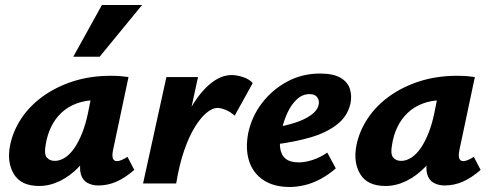

<svg xmlns="http://www.w3.org/2000/svg" viewBox="-20 -731 1955 765"><path d="M136 10Q64 10 35.5 -37Q7 -84 20 -151Q31 -207 64 -257.5Q97 -308 150 -346.5Q203 -385 271.5 -407Q340 -429 421 -429Q446 -429 462 -427.5Q478 -426 492 -424L430 -131Q422 -89 446 -89Q454 -89 464.5 -93.5Q475 -98 488 -106L515 -54Q478 -22 443.5 -7Q409 8 372 8Q347 8 328 -2.5Q309 -13 302 -37.5Q295 -62 304 -103L334 -246L403 -277Q388 -211 360 -158Q332 -105 296 -67.5Q260 -30 219 -10Q178 10 136 10ZM198 -90Q219 -90 239 -103Q259 -116 276 -140.5Q293 -165 307 -200Q321 -235 330 -278L350 -377L406 -327Q396 -331 386 -331.5Q376 -332 366 -332Q320 -332 284.5 -318.5Q249 -305 224 -281Q199 -257 183.5 -225Q168 -193 162 -154Q155 -117 166.5 -103.5Q178 -90 198 -90ZM272 -505 386 -711H546L377 -505Z M638 0Q664 -137 706.5 -233.5Q749 -330 800 -381Q851 -432 903 -432Q923 -432 948 -424Q973 -416 987 -400L915 -270Q899 -285 879.5 -293Q860 -301 846 -301Q827 -301 803.5 -282Q780 -263 756.5 -225Q733 -187 713.5 -130.5Q694 -74 682 0ZM550 0 643 -424H769L677 0Z M1134 14Q1071 14 1029.5 -13.5Q988 -41 972.5 -89.5Q957 -138 969 -201Q983 -267 1024 -320.5Q1065 -374 1124.5 -406Q1184 -438 1255 -438Q1307 -438 1336 -421.5Q1365 -405 1374 -377Q1383 -349 1376 -317Q1364 -266 1321 -233.5Q1278 -201 1215 -183Q1152 -165 1080 -156L1075 -223Q1118 -230 1155.5 -242Q1193 -254 1218.5 -272Q1244 -290 1249 -311Q1252 -321 1249.5 -331.5Q1247 -342 1238.5 -349Q1230 -356 1213 -356Q1185 -356 1162.5 -335Q1140 -314 1125 -281Q1110 -248 1101 -209Q1093 -172 1096 -143.5Q1099 -115 1117 -99.5Q1135 -84 1171 -84Q1195 -84 1225 -93.5Q1255 -103 1284 -123L1318 -60Q1289 -35 1257.5 -18Q1226 -1 1194.5 6.5Q1163 14 1134 14Z M1516 10Q1444 10 1415.5 -37Q1387 -84 1400 -151Q1411 -207 1444 -257.5Q1477 -308 1530 -346.5Q1583 -385 1651.5 -407Q1720 -429 1801 -429Q1826 -429 1842 -427.5Q1858 -426 1872 -424L1810 -131Q1802 -89 1826 -89Q1834 -89 1844.5 -93.5Q1855 -98 1868 -106L1895 -54Q1858 -22 1823.5 -7Q1789 8 1752 8Q1727 8 1708 -2.5Q1689 -13 1682 -37.5Q1675 -62 1684 -103L1714 -246L1783 -277Q1768 -211 1740 -158Q1712 -105 1676 -67.5Q1640 -30 1599 -10Q1558 10 1516 10ZM1578 -90Q1599 -90 1619 -103Q1639 -116 1656 -140.5Q1673 -165 1687 -200Q1701 -235 1710 -278L1730 -377L1786 -327Q1776 -331 1766 -331.5Q1756 -332 1746 -332Q1700 -332 1664.5 -318.5Q1629 -305 1604 -281Q1579 -257 1563.5 -225Q1548 -193 1542 -154Q1535 -117 1546.5 -103.5Q1558 -90 1578 -90Z"/></svg>

Font: Ysabeau ExtraBold
Style: Italic
Weight: 800
Italic angle: -12°
Designer: Christian Thalmann (Catharsis Fonts)
Version: Version 2.002